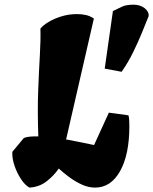

<svg xmlns="http://www.w3.org/2000/svg" viewBox="-20 -808 668 837"><path d="M108.4 9.8Q89.8 0 72 -26.6Q54.2 -53.2 43.2 -85.7Q32.2 -118.2 33.7 -146L84 -206.5Q94.2 -210.4 106.7 -211.9Q119.1 -213.4 131.3 -213.4H147Q143.1 -326.2 146.5 -413.8Q149.9 -501.5 153.8 -567.9Q157.7 -634.3 156.2 -683.1Q167 -697.3 191.2 -711.9Q215.3 -726.6 247.8 -736.6Q280.3 -746.6 315.4 -746.6Q337.4 -746.6 355.7 -742.2Q374 -737.8 389.2 -727.1L268.1 -199.7L273.9 -199.2L390.1 -175.8L454.6 -316.9L540 -305.2Q542.5 -296.9 543.2 -284.2Q543.9 -271.5 543.9 -257.8Q543.9 -134.3 503.7 -62.3Q463.4 9.8 394.5 9.8Q365.7 9.8 337.2 -3.2Q308.6 -16.1 282.7 -35.2Q256.8 -54.2 236.3 -73.2Q213.4 -40.5 181.9 -16.6Q150.4 7.3 108.4 9.8ZM510.3 -495.1 436.5 -508.8 472.2 -759.8Q495.1 -771 512.7 -779.3Q530.3 -787.6 562.5 -787.6Q590.8 -787.6 610.4 -772.5Q629.9 -757.3 627.9 -737.3Q615.7 -707 599.1 -666.3Q582.5 -625.5 560.8 -581.1Q539.1 -536.6 510.3 -495.1Z"/></svg>

Font: Fruktur
Style: Italic
Weight: 400
Italic angle: -8°
Designer: Viktoriya Grabowska, Eben Sorkin
Foundry: Viktoriya Grabowska
Version: Version 1.008; ttfautohint (v1.8.4.7-5d5b)